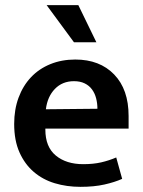

<svg xmlns="http://www.w3.org/2000/svg" viewBox="-20 -715 554 745"><path d="M479 -216H156V-212Q156 -145 196.5 -111.5Q237 -78 303 -78Q342 -78 372.5 -85Q403 -92 431 -104L454 -21Q425 -8 385 1Q345 10 292 10Q239 10 192.5 -4Q146 -18 111 -48Q76 -78 55.5 -124Q35 -170 35 -234Q35 -290 52 -336Q69 -382 100 -415Q131 -448 175 -466Q219 -484 272 -484Q367 -484 423 -426Q479 -368 479 -265ZM358 -293Q358 -314 353 -333.5Q348 -353 337 -368Q326 -383 308.5 -391.5Q291 -400 267 -400Q222 -400 193 -370Q164 -340 158 -291ZM161 -695H284L354 -551H267Z"/></svg>

Font: Mukta Malar SemiBold
Style: Regular
Weight: 600
Designer: Aadarsh Rajan, Girish Dalvi, Yashodeep Gholap
Foundry: Ek Type
Version: Version 2.538;PS 1.000;hotconv 16.6.51;makeotf.lib2.5.65220;